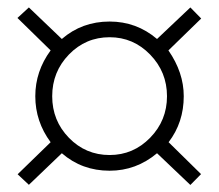

<svg xmlns="http://www.w3.org/2000/svg" viewBox="-20 -621 600 526"><path d="M501.5 -114.3 410.2 -201.2Q353 -153.3 280.3 -153.3Q204.6 -153.3 149.4 -201.2L59.1 -114.7L28.3 -143.6L118.7 -231.4Q76.7 -288.1 76.7 -357.4Q76.7 -425.8 118.7 -482.9L27.8 -571.8L59.1 -600.6L149.4 -514.2Q204.6 -562 280.3 -562Q354 -562 410.2 -514.2L501.5 -600.6L531.2 -570.3L441.4 -482.9Q483.4 -422.4 483.4 -357.4Q483.4 -285.6 441.9 -231.4L530.8 -144ZM280.3 -196.3Q345.2 -196.3 391.4 -243.7Q437.5 -291 437.5 -357.4Q437.5 -423.8 391.4 -471.4Q345.2 -519 280.3 -519Q214.8 -519 168.9 -471.7Q123 -424.3 123 -357.4Q123 -290.5 168.9 -243.4Q214.8 -196.3 280.3 -196.3Z"/></svg>

Font: Oxygen Light
Style: Regular
Weight: 300
Designer: vernon adams
Foundry: Vernon Adams
Version: Version Release 0.2.3 webfont; ttfautohint (v0.93.3-1d66) -l